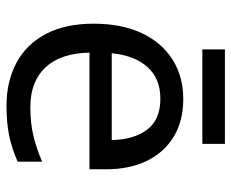

<svg xmlns="http://www.w3.org/2000/svg" viewBox="-82 -728 727 604"><g transform="rotate(90 282.0 -426.5)"><path d="M292 -639Q361 -639 410.5 -609Q460 -579 486.5 -524.5Q513 -470 513 -397V-344H146Q148 -253 192.5 -205.5Q237 -158 317 -158Q368 -158 407.5 -167.5Q447 -177 489 -195V-118Q448 -100 408 -91.5Q368 -83 313 -83Q237 -83 178.5 -114Q120 -145 87.5 -206.5Q55 -268 55 -357Q55 -445 84.5 -508Q114 -571 167.5 -605Q221 -639 292 -639ZM291 -567Q228 -567 191.5 -526.5Q155 -486 148 -414H421Q420 -482 389 -524.5Q358 -567 291 -567ZM433 -770V-699H136V-770Z"/></g></svg>

Font: Noto Sans Kannada UI
Style: Regular
Weight: 400
Designer: Jelle Bosma - Monotype Design Team
Foundry: Monotype Imaging Inc.
Version: Version 2.005; ttfautohint (v1.8.4.7-5d5b)